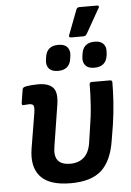

<svg xmlns="http://www.w3.org/2000/svg" viewBox="-59 -921 668 977"><g transform="rotate(-5 274.5 -432.5)"><path d="M263 12Q154 12 109 -38Q64 -88 79 -181L109 -362Q113 -390 108 -398.5Q103 -407 86 -407Q80 -407 72.5 -406Q65 -405 58 -405Q48 -403 49 -416L60 -485Q62 -495 74 -498Q90 -501 107 -502.5Q124 -504 140 -504Q193 -504 216 -479.5Q239 -455 229 -392L195 -177Q181 -87 269 -87Q311 -87 338 -110.5Q365 -134 373 -183L383 -250Q394 -316 398 -374.5Q402 -433 402 -480Q402 -492 414 -492H507Q518 -492 518 -481Q518 -438 514.5 -383Q511 -328 502 -267L489 -188Q473 -84 420.5 -36Q368 12 263 12ZM329 -727Q315 -727 320 -740L368 -866Q372 -877 383 -877H475Q480 -877 482.5 -873.5Q485 -870 481 -864L410 -739Q404 -727 392 -727ZM248 -563Q216 -563 202 -579.5Q188 -596 191 -622L193 -636Q200 -695 260 -695Q292 -695 306 -678.5Q320 -662 317 -636L315 -622Q308 -563 248 -563ZM433 -563Q402 -563 388 -579.5Q374 -596 377 -622L379 -636Q386 -695 446 -695Q477 -695 491 -678.5Q505 -662 502 -636L501 -622Q494 -563 433 -563Z"/></g></svg>

Font: Sofia Sans
Style: Bold Italic
Weight: 700
Italic angle: -9°
Designer: Botio Nikoltchev, Ani Petrova
Foundry: lettersoup
Version: Version 4.101; ttfautohint (v1.8.4.7-5d5b)